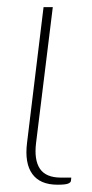

<svg xmlns="http://www.w3.org/2000/svg" viewBox="-20 -513 258 540"><path d="M102.5 -493H128.5L81.5 -111.5Q75.5 -63.5 92.2 -38.5Q109 -13.5 151.5 -13.5H180.5L179.5 -4.5Q179 0.5 171.2 3.5Q163.5 6.5 142 6.5Q92.5 6.5 70.8 -23.8Q49 -54 56 -111Z"/></svg>

Font: Lato Thin
Style: Italic
Weight: 200
Italic angle: -7°
Designer: Lukasz Dziedzic
Foundry: tyPoland Lukasz Dziedzic
Version: Version 2.007; 2014-02-27